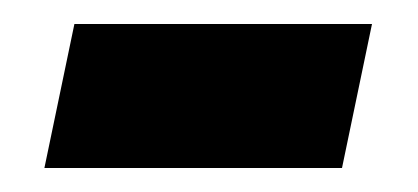

<svg xmlns="http://www.w3.org/2000/svg" viewBox="-20 -348 348 160"><path d="M17 -208 42 -328H290L265 -208Z"/></svg>

Font: Noto Sans SemiCondensed
Style: Bold Italic
Weight: 700
Width: 4
Italic angle: -12°
Designer: Monotype Design Team
Foundry: Monotype Imaging Inc.
Version: Version 2.013; ttfautohint (v1.8.4.7-5d5b)